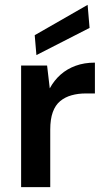

<svg xmlns="http://www.w3.org/2000/svg" viewBox="-20 -771 434 791"><path d="M67 0V-501H174L185 -407Q203 -440 229.5 -463.5Q256 -487 291.5 -500Q327 -513 371 -513V-386H333Q302 -386 275 -378.5Q248 -371 228 -354.5Q208 -338 197.5 -309Q187 -280 187 -237V0ZM130 -544 123 -626 341 -751 349 -656Z"/></svg>

Font: DM Sans 18pt SemiBold
Style: Regular
Weight: 600
Designer: Colophon Foundry, Jonny Pinhorn
Foundry: Colophon Foundry
Version: Version 4.004;gftools[0.9.30]